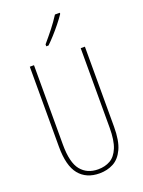

<svg xmlns="http://www.w3.org/2000/svg" viewBox="-175 -1030 836 1120"><g transform="rotate(-20 243.0 -470.0)"><path d="M414 -217Q414 -130 391 -80.5Q368 -31 329.5 -10.5Q291 10 243 10Q161 10 116.5 -44.5Q72 -99 72 -217V-714H98V-221Q98 -109 136.5 -62Q175 -15 243 -15Q286 -15 318.5 -33.5Q351 -52 369.5 -97Q388 -142 388 -221V-714H414ZM344 -943Q328 -919 305.5 -891Q283 -863 260 -837.5Q237 -812 217 -793H203V-805Q237 -845 263 -878Q289 -911 314 -950H344Z"/></g></svg>

Font: Noto Sans Gujarati UI ExtraCondensed Thin
Style: Regular
Weight: 100
Width: 2
Designer: Jelle Bosma - Monotype Design Team, Universal Thirst
Foundry: Monotype Imaging Inc.
Version: Version 2.106; ttfautohint (v1.8.4.7-5d5b)